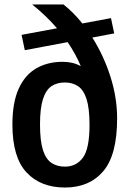

<svg xmlns="http://www.w3.org/2000/svg" viewBox="-20 -828 580 859"><path d="M270.5 11Q161.5 11 98.5 -56.8Q35.5 -124.5 35.5 -271Q35.5 -369.5 63.8 -431.5Q92 -493.5 142.8 -522.5Q193.5 -551.5 260.5 -551.5Q281.5 -551.5 302 -547Q322.5 -542.5 341.5 -532Q318.5 -587 282.5 -639.5L91 -603.5L76.5 -672L235 -701.5Q186 -758.5 124 -808H264Q308.5 -773 348.5 -723L476.5 -747L491 -678.5L393 -660Q443.5 -580.5 473.8 -486Q504 -391.5 504 -298Q504 -134.5 441.8 -61.8Q379.5 11 270.5 11ZM270.5 -82.5Q321.5 -82.5 351 -122.8Q380.5 -163 380.5 -269Q380.5 -343.5 367.2 -384.8Q354 -426 329 -442.5Q304 -459 270 -459Q235.5 -459 210.8 -442.8Q186 -426.5 172.5 -385.5Q159 -344.5 159 -271.5Q159 -197.5 172.2 -156.5Q185.5 -115.5 210.5 -99Q235.5 -82.5 270.5 -82.5Z"/></svg>

Font: Encode Sans Semi Condensed SemiBold
Style: Regular
Weight: 600
Width: 4
Designer: Multiple Designers
Foundry: Impallari Type
Version: Version 3.000; ttfautohint (v1.8.3) -l 8 -r 50 -G 200 -x 14 